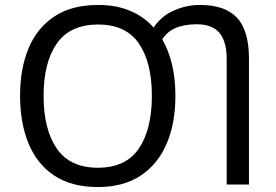

<svg xmlns="http://www.w3.org/2000/svg" viewBox="-20 -745 1115 775"><path d="M688 -358Q688 -247 652.5 -164.5Q617 -82 547.5 -36Q478 10 375 10Q269 10 199.5 -36Q130 -82 95.5 -165Q61 -248 61 -359Q61 -468 95.5 -550.5Q130 -633 200 -679Q270 -725 376 -725Q449 -725 505 -701.5Q561 -678 600 -634Q631 -680 681.5 -702.5Q732 -725 788 -725Q888 -725 936.5 -673.5Q985 -622 985 -507V0H895V-507Q895 -577 866 -612Q837 -647 774 -647Q672 -647 635 -586Q688 -494 688 -358ZM156 -358Q156 -223 209 -145.5Q262 -68 375 -68Q488 -68 540.5 -145.5Q593 -223 593 -358Q593 -493 540.5 -569.5Q488 -646 376 -646Q263 -646 209.5 -569.5Q156 -493 156 -358Z"/></svg>

Font: Apis
Style: Regular
Weight: 400
Designer: Monotype Design Team
Foundry: Monotype Imaging Inc.
Version: Version 2.000; build 0001